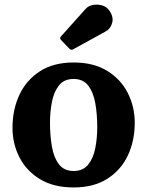

<svg xmlns="http://www.w3.org/2000/svg" viewBox="-20 -810 648 845"><path d="M285.5 -595.5 249 -633.5Q240.5 -642.5 249 -650.5L356.5 -770.5Q368 -784 388.2 -788Q408.5 -792 428.5 -786.5Q448.5 -781 460 -765Q480.5 -737 474 -710.5Q467.5 -684 444 -671L303 -593.5Q293.5 -587.5 285.5 -595.5ZM35 -247.5Q35 -327.5 65.5 -392.8Q96 -458 156 -496.5Q216 -535 304 -535Q392 -535 452 -498Q512 -461 542.5 -400.5Q573 -340 573 -270Q573 -190 542.5 -125.5Q512 -61 452 -23Q392 15 304 15Q216 15 156 -21.5Q96 -58 65.5 -117.8Q35 -177.5 35 -247.5ZM200 -270Q200 -213 208.5 -164.5Q217 -116 239.5 -86.8Q262 -57.5 304 -57.5Q346 -57.5 368.5 -86Q391 -114.5 399.5 -158.8Q408 -203 408 -250Q408 -307 399.5 -355.2Q391 -403.5 368.5 -433Q346 -462.5 304 -462.5Q262 -462.5 239.5 -434Q217 -405.5 208.5 -361.2Q200 -317 200 -270Z"/></svg>

Font: Besley*
Style: Bold
Weight: 700
Designer: Owen Earl
Foundry: indestructible type*
Version: Version 2.000; ttfautohint (v1.8.3)